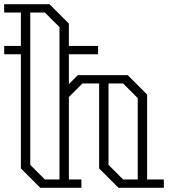

<svg xmlns="http://www.w3.org/2000/svg" viewBox="-20 -900 815 920"><path d="M765 -40V0H548L455 -93V-500H375L310 -435V-40H370V0H173L80 -93V-640H0V-680H80V-840H0V-880H217L310 -787V-680H450V-640H310V-497L353 -540H592L685 -447V-40ZM265 -40V-770L195 -840H125V-110L195 -40ZM570 -40H640V-430L570 -500H500V-110Z"/></svg>

Font: Kumar One Outline
Style: Regular
Weight: 400
Designer: Parimal Parmar
Foundry: Indian Type Foundry
Version: Version 1.000;PS 1.000;hotconv 1.0.88;makeotf.lib2.5.647800